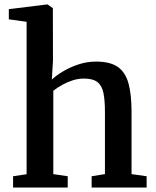

<svg xmlns="http://www.w3.org/2000/svg" viewBox="-20 -839 696 859"><path d="M99 -59.5V-741.5L19.5 -752.5V-798L189 -819H193L216.5 -802.5L217 -568.5L212 -483Q229.5 -500 260.5 -518.8Q291.5 -537.5 330 -550.5Q368.5 -563.5 409.5 -563.5Q472.5 -563.5 506.8 -539.8Q541 -516 554.8 -466.2Q568.5 -416.5 568.5 -338.5V-60L636 -50.5V0H390V-50.5L449.5 -60V-338.5Q449.5 -390 442.8 -423Q436 -456 415.8 -471.8Q395.5 -487.5 355 -487.5Q330 -487.5 305 -479.5Q280 -471.5 257.8 -459Q235.5 -446.5 218.5 -433V-60L283 -50.5V0H38.5V-50.5Z"/></svg>

Font: Merriweather 28pt SemiBold
Style: Regular
Weight: 600
Version: Version 2.100